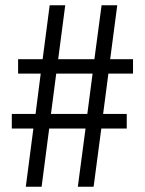

<svg xmlns="http://www.w3.org/2000/svg" viewBox="-20 -710 551 730"><path d="M372.1 -276.9H461.9V-221.2H365.2L335.9 0H275.9L305.2 -221.2H167L138.2 0H78.1L106.9 -221.2H24.9V-276.9H115.2L134.8 -430.2H48.8V-484.9H142.1L168.9 -689.9H228L201.2 -484.9H338.9L366.2 -689.9H425.8L398.9 -484.9H485.8V-430.2H392.1ZM193.8 -430.2 173.8 -276.9H312L332 -430.2Z"/></svg>

Font: D-DIN-PRO
Style: Regular
Weight: 400
Designer: Charles Nix
Foundry: Datto Inc.
Version: Version 1.000;hotconv 1.0.109;makeotfexe 2.5.65596